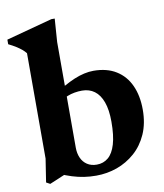

<svg xmlns="http://www.w3.org/2000/svg" viewBox="-96 -784 740 865"><g transform="rotate(-10 274.0 -351.0)"><path d="M106.5 -26 159 -26.5 64 13.5 46.5 4 63 -102.5V-584.5Q55.5 -594 45 -602.8Q34.5 -611.5 20.2 -620.5Q6 -629.5 -13.5 -639V-660L197.5 -716.5H213L205.5 -610.5V-127.5Q205.5 -101 214.8 -80.2Q224 -59.5 242.2 -47.5Q260.5 -35.5 286 -35.5Q316.5 -35.5 338.5 -54Q360.5 -72.5 372.2 -112Q384 -151.5 384 -215Q384 -269 371 -304.8Q358 -340.5 334.2 -358Q310.5 -375.5 277.5 -375.5Q260.5 -375.5 243.2 -372.5Q226 -369.5 209.8 -363Q193.5 -356.5 179 -345.5L156 -380Q182.5 -397.5 207.2 -411.2Q232 -425 255.2 -434.8Q278.5 -444.5 300.8 -449.5Q323 -454.5 343.5 -454.5Q405 -454.5 447.2 -428.2Q489.5 -402 511 -354.5Q532.5 -307 532.5 -244Q532.5 -180.5 511 -132.2Q489.5 -84 452.8 -51.8Q416 -19.5 370.2 -3.2Q324.5 13 275 13Q246 13 219.5 9Q193 5 165.8 -3.5Q138.5 -12 106.5 -26Z"/></g></svg>

Font: Newsreader 24pt
Style: Bold
Weight: 700
Designer: Hugues Gentile
Foundry: Production Type
Version: Version 1.003